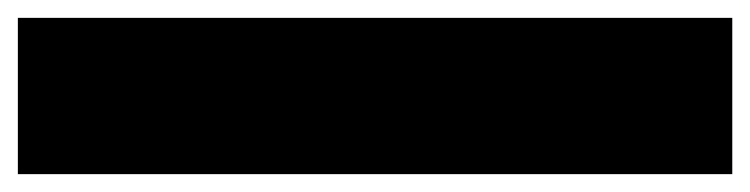

<svg xmlns="http://www.w3.org/2000/svg" viewBox="-20 -720 840 215"><path d="M800 -700H0V-525H800Z"/></svg>

Font: Variable Test Axis Matching
Style: Regular
Weight: 400
Version: Version 1.000